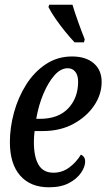

<svg xmlns="http://www.w3.org/2000/svg" viewBox="-20 -786 452 816"><path d="M297 -606Q278 -626 256.5 -652.5Q235 -679 216 -706.5Q197 -734 186 -756L189 -766H288Q297 -735 312.5 -692Q328 -649 340 -619L337 -606ZM188 10Q109 10 65.5 -40Q22 -90 22 -182Q22 -244 39.5 -308Q57 -372 91 -426Q125 -480 174.5 -513Q224 -546 286 -546Q345 -546 378.5 -517Q412 -488 412 -438Q412 -384 379.5 -336.5Q347 -289 291 -259Q235 -229 162 -229H127Q124 -205 124 -182Q124 -119 144 -85.5Q164 -52 207 -52Q244 -52 274 -74Q304 -96 324 -129Q342 -120 342 -100Q342 -78 325 -52.5Q308 -27 274 -8.5Q240 10 188 10ZM134 -281H150Q228 -281 270 -325.5Q312 -370 312 -439Q312 -466 300 -481Q288 -496 268 -496Q238 -496 211.5 -466Q185 -436 164.5 -387.5Q144 -339 134 -281Z"/></svg>

Font: Noto Serif ExtraCondensed Medium
Style: Italic
Weight: 500
Width: 2
Italic angle: -12°
Designer: Monotype Design Team
Foundry: Monotype Imaging Inc.
Version: Version 2.013; ttfautohint (v1.8.4.7-5d5b)